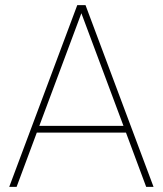

<svg xmlns="http://www.w3.org/2000/svg" viewBox="-20 -731 637 751"><path d="M580.6 0 314.5 -710.9H282.2L16.1 0H44.9L124 -212.4H472.7L551.8 0ZM298.3 -679.2 462.9 -238.8H133.8Z"/></svg>

Font: Vazirmatn Thin
Style: Regular
Weight: 100
Designer: Saber Rastikerdar
Foundry: Saber Rastikerdar
Version: Version 33.003